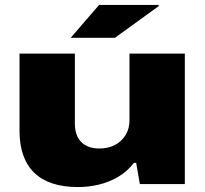

<svg xmlns="http://www.w3.org/2000/svg" viewBox="-20 -745 828 777"><path d="M296 12Q178 12 118.5 -46Q59 -104 59 -216V-528H283V-243Q283 -222 289 -203.5Q295 -185 307 -172Q319 -159 338 -151.5Q357 -144 382 -144Q418 -144 445.5 -158.5Q473 -173 488.5 -199Q504 -225 504 -257V-528H728V0H546L531 -86H522Q495 -51 458.5 -29.5Q422 -8 380.5 2Q339 12 296 12ZM266 -592 381 -725H622V-720L445 -592Z"/></svg>

Font: Archivo Expanded Black
Style: Regular
Weight: 900
Width: 7
Designer: Hector Gatti
Foundry: Omnibus-Type
Version: Version 2.001